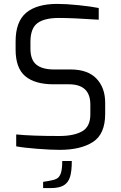

<svg xmlns="http://www.w3.org/2000/svg" viewBox="-20 -762 618 984"><path d="M63 -12V-73Q141 -65 283 -65Q359 -65 401 -89Q443 -113 443 -176V-226Q443 -330 333 -330H254Q159 -330 109.5 -371.5Q60 -413 60 -508V-550Q60 -651 114 -696.5Q168 -742 274 -742Q319 -742 382.5 -735.5Q446 -729 486 -721V-661Q351 -670 282 -670Q208 -670 172 -643.5Q136 -617 136 -547V-513Q136 -455 166.5 -430.5Q197 -406 257 -406H342Q429 -406 474 -359.5Q519 -313 519 -235V-178Q519 -75 456.5 -34.5Q394 6 286 6Q239 6 169.5 0.5Q100 -5 63 -12ZM201 170 231 165Q257 161 271 153.5Q285 146 292 125Q299 104 299 63H348Q348 115 339 144.5Q330 174 306.5 188Q283 202 239 202H201Z"/></svg>

Font: Exo
Style: Regular
Weight: 400
Designer: Natanael Gama
Foundry: Natanael Gama
Version: Version 1.500; ttfautohint (v1.6)